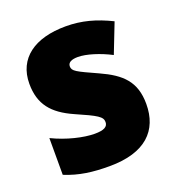

<svg xmlns="http://www.w3.org/2000/svg" viewBox="-109 -652 692 751"><g transform="rotate(-20 236.5 -276.5)"><path d="M439 -170C439 -263 393 -306 307 -345C223 -383 208 -390 208 -410C208 -426 223 -434 250 -434C285 -434 339 -417 385 -393L433 -516C370 -547 313 -563 246 -563C117 -563 36 -506 36 -400C36 -314 77 -266 160 -229C247 -191 265 -180 265 -158C265 -138 248 -129 210 -129C165 -129 96 -145 37 -174V-21C96 3 151 10 221 10C371 10 439 -60 439 -170Z"/></g></svg>

Font: Noto Sans Kannada SemiCondensed Black
Style: Regular
Weight: 900
Width: 4
Designer: Jelle Bosma - Monotype Design Team
Foundry: Monotype Imaging Inc.
Version: Version 2.005